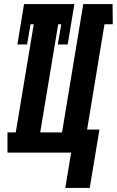

<svg xmlns="http://www.w3.org/2000/svg" viewBox="-20 -755 578 950"><path d="M303 175 332 0H17V-100H58L147 -635H131L114 -535H66L99 -735H348L315 -535H266L283 -635H268L179 -100H287L392 -735H537L538 -635H497L411 -114H472L424 175Z"/></svg>

Font: Iosevka Curly Slab Heavy
Style: Italic
Weight: 900
Italic angle: -9°
Monospace: yes
Designer: Belleve Invis
Foundry: Belleve Invis
Version: Version 22.1.2; ttfautohint (v1.8.4)